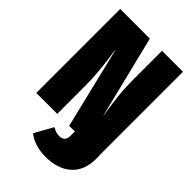

<svg xmlns="http://www.w3.org/2000/svg" viewBox="-268 -798 1126 1126"><g transform="rotate(45 295.0 -234.5)"><path d="M556 -1V23Q556 123 497 175Q438 227 338 227Q248 227 188 181L251 67Q269 76 281 80Q293 84 310 84Q331 84 342.5 72Q354 60 354 36V0H307L182 -517L185 -493Q196 -419 202 -357Q208 -295 208 -220V0H34V-696H280L408 -177L405 -197Q393 -276 387 -333Q381 -390 381 -467V-696H555V-1Z"/></g></svg>

Font: Fira Sans Condensed Black
Style: Regular
Weight: 900
Width: 3
Designer: Carrois Corporate & Edenspiekermann AG
Foundry: Carrois Corporate GbR & Edenspiekermann AG
Version: Version 4.203